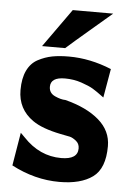

<svg xmlns="http://www.w3.org/2000/svg" viewBox="-51 -712 523 762"><g transform="rotate(5 211.0 -331.0)"><path d="M23 -38 45 -170 62 -153Q127 -84 213 -84Q279 -84 279 -128Q279 -147 265 -158Q251 -169 240 -171.5Q229 -174 202 -179Q128 -194 91 -220Q29 -263 29 -339Q29 -386 44 -417Q59 -448 86.5 -462.5Q114 -477 142.5 -482.5Q171 -488 209 -488Q294 -488 379 -453L359 -338Q331 -359 314.5 -369Q298 -379 267 -389.5Q236 -400 201 -400Q144 -400 144 -362Q144 -337 168 -326Q192 -315 210 -315Q296 -293 345 -250.5Q394 -208 394 -147Q394 -58 346.5 -23.5Q299 11 214 11Q116 11 23 -38ZM99 -520 208 -673H369Q340 -648 280 -597Q220 -546 191 -520Z"/></g></svg>

Font: Coval
Style: Black
Weight: 1000
Foundry: Context Ltd
Version: Version 001.000